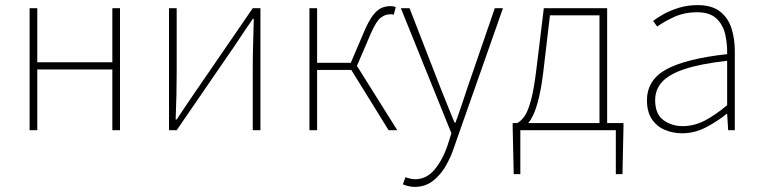

<svg xmlns="http://www.w3.org/2000/svg" viewBox="-20 -510 2980 752"><path d="M96 0V-478H126V-266H420V-478H450V0H420V-238H126V0Z M642 0V-478H672V-224Q672 -184 671 -137Q670 -90 668 -42H672Q687 -65 707 -94.5Q727 -124 742 -146L970 -478H1000V0H970V-254Q970 -294 971.5 -341Q973 -388 974 -436H970Q955 -414 935 -384.5Q915 -355 900 -332L672 0Z M1192 0V-478H1222V-264H1354L1406 -386Q1425 -430 1441.5 -451Q1458 -472 1474.5 -479Q1491 -486 1510 -486Q1522 -486 1530 -482L1522 -452Q1518 -454 1515.5 -454Q1513 -454 1508 -454Q1489 -454 1471.5 -441Q1454 -428 1432 -378L1378 -252L1536 0H1502L1356 -236H1222V0Z M1604 222Q1592 222 1579.5 219Q1567 216 1558 212L1568 184Q1576 187 1586.5 189.5Q1597 192 1606 192Q1651 192 1683 153Q1715 114 1734 56L1748 12L1550 -478H1584L1706 -164Q1718 -134 1732.5 -98Q1747 -62 1760 -30H1764Q1776 -62 1788 -98Q1800 -134 1810 -164L1918 -478H1950L1758 68Q1746 105 1725.5 140.5Q1705 176 1675 199Q1645 222 1604 222Z M2018 0V172H1992L1988 -12V-28H2422V-12L2418 172H2392V0ZM2328 -10V-450H2134L2110 -246Q2102 -175 2091.5 -131Q2081 -87 2070 -63Q2059 -39 2048.5 -27.5Q2038 -16 2030 -10L2006 -28Q2021 -36 2034.5 -55Q2048 -74 2060 -118.5Q2072 -163 2082 -248L2110 -478H2358V-10Z M2652 12Q2615 12 2583.5 -1.5Q2552 -15 2533 -43.5Q2514 -72 2514 -117Q2514 -197 2590 -238.5Q2666 -280 2828 -298Q2829 -337 2820.5 -375Q2812 -413 2786 -437.5Q2760 -462 2710 -462Q2659 -462 2618 -442.5Q2577 -423 2554 -406L2538 -428Q2553 -440 2579 -454.5Q2605 -469 2639 -479.5Q2673 -490 2712 -490Q2768 -490 2800 -465Q2832 -440 2845 -399Q2858 -358 2858 -310V0H2832L2828 -64H2826Q2789 -34 2744.5 -11Q2700 12 2652 12ZM2654 -16Q2698 -16 2739 -37Q2780 -58 2828 -98V-272Q2723 -260 2661.5 -239.5Q2600 -219 2573 -189Q2546 -159 2546 -118Q2546 -63 2578.5 -39.5Q2611 -16 2654 -16Z"/></svg>

Font: SourceSans3VF
Style: Regular
Weight: 200
Designer: Paul D. Hunt
Foundry: Adobe
Version: Version 3.052;hotconv 1.1.0;makeotfexe 2.6.0